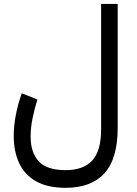

<svg xmlns="http://www.w3.org/2000/svg" viewBox="-20 -692 680 955"><path d="M565.4 -56.6Q565.4 97.7 499.5 169.9Q433.6 242.2 307.1 242.2Q216.3 242.2 159.2 209.7Q102.1 177.2 75.2 119.1Q48.3 61 48.3 -15.6Q48.3 -67.4 59.1 -121.8Q69.8 -176.3 88.4 -228L166 -196.8Q151.9 -151.9 142.1 -104.5Q132.3 -57.1 132.3 -12.7Q132.3 66.4 172.6 110.4Q212.9 154.3 307.1 154.3Q394.5 154.3 438.7 106.4Q482.9 58.6 482.9 -47.9V-672.4H565.4Z"/></svg>

Font: Vazirmatn UI FD
Style: Regular
Weight: 400
Designer: Saber Rastikerdar
Foundry: Saber Rastikerdar
Version: Version 33.003